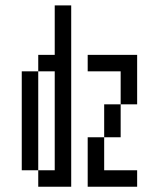

<svg xmlns="http://www.w3.org/2000/svg" viewBox="-20 -708 540 728"><path d="M500 0V-62.5H375Q375 -62.5 375 -187.5H312.5V0ZM125 -62.5V0H250V-687.5H187.5V-500H125V-437.5H62.5Q62.5 -437.5 62.5 -62.5ZM125 -62.5Q125 -62.5 125 -437.5H187.5Q187.5 -437.5 187.5 -62.5ZM375 -187.5H437.5Q437.5 -187.5 437.5 -312.5H375Q375 -312.5 375 -187.5ZM437.5 -312.5H500V-500H312.5V-437.5H437.5Q437.5 -437.5 437.5 -312.5Z"/></svg>

Font: UnifontExMono
Style: Regular
Weight: 500
Version: Version 15.0.06